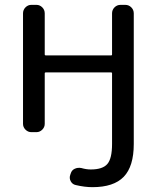

<svg xmlns="http://www.w3.org/2000/svg" viewBox="-20 -567 641 794"><path d="M443.4 28.3V-263.7Q443.4 -267.6 439.5 -267.6H169.9Q165 -267.6 165 -263.7V-54.7Q165 -41 154.8 -30.8Q144.5 -20.5 130.9 -20.5H109.4Q95.7 -20.5 85.4 -30.8Q75.2 -41 75.2 -54.7V-511.7Q75.2 -526.4 85.4 -536.6Q95.7 -546.9 109.4 -546.9H130.9Q144.5 -546.9 154.8 -536.6Q165 -526.4 165 -511.7V-341.8Q165 -337.9 169.9 -337.9H439.5Q443.4 -337.9 443.4 -341.8V-511.7Q443.4 -526.4 453.6 -536.6Q463.9 -546.9 478.5 -546.9H498Q512.7 -546.9 522.9 -536.6Q533.2 -526.4 533.2 -511.7V28.3Q533.2 121.1 491.7 164.1Q450.2 207 362.3 207Q330.1 207 293 198.2Q279.3 195.3 272.5 182.6Q265.6 169.9 270.5 156.2L272.5 150.4Q276.4 136.7 289.1 130.9Q301.8 125 316.4 127.9Q336.9 133.8 355.5 133.8Q404.3 133.8 423.8 111.3Q443.4 88.9 443.4 28.3Z"/></svg>

Font: Gen Jyuu GothicL Regular
Style: Regular
Weight: 400
Designer: [Source Han Sans]
Ryoko NISHIZUKA  (kana & ideographs); Paul D. Hunt (Latin, Greek & Cyrillic); Wenlong ZHANG  (bopomofo
Version: Version 1.002.20150607